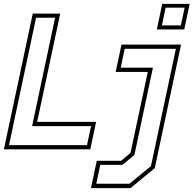

<svg xmlns="http://www.w3.org/2000/svg" viewBox="-32 -770 998 990"><path d="M-12 0 137 -700H278.5L159.5 -141.5H463.5L433.5 0ZM14.5 -21.5H416.5L437.5 -119.5H133.5L252 -678.5H154ZM437 200 467 59H592.5L641 18.5L730 -399H564.5L594.5 -540H901.5L766 97L641 200ZM464.5 177.5H635.5L746.5 86L875 -518.5H611L590.5 -421H756.5L661 29L599.5 80H485ZM776.5 -618 804.5 -750H946L918 -618ZM803 -639H900.5L920 -730.5H822Z"/></svg>

Font: Tourney ExtraLight
Style: Italic
Weight: 250
Italic angle: -12°
Version: Version 1.015